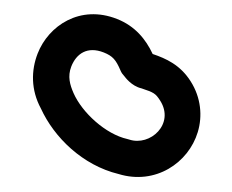

<svg xmlns="http://www.w3.org/2000/svg" viewBox="-20 -891 322 266"><path d="M201.9 -751.6C222.4 -719.4 188.2 -687.9 158.9 -697.7C158.1 -698 157 -698.3 156.4 -698.4C126.4 -705.1 93.8 -734.9 81.9 -762C76.8 -773.7 73.5 -785.1 78.7 -798.7C85.7 -816.7 101 -827.3 123.8 -818.3C136.2 -813.3 140.6 -808.2 147 -793.2C148.3 -790.2 149.9 -787.9 152.3 -785.4C153.2 -784.3 162.1 -771.7 176 -768.6C192.9 -762.9 195.4 -761.8 201.9 -751.6ZM244.1 -778.4C229.7 -801.1 210.1 -809.9 191.5 -816.2C182 -836.6 167.1 -854.9 142.2 -864.7C91 -885 47.1 -855.4 32.1 -816.7C23.1 -793.4 22.7 -766.6 36.6 -740.8C55 -700.6 94.2 -662.1 144.3 -649.9C195.3 -634.3 241.1 -665.3 254 -708C260.7 -730.1 258.5 -755.8 244.1 -778.4Z"/></svg>

Font: Smoothie
Style: Outline
Weight: 400
Foundry: Cannot Into Space Fonts
Version: Version 0.8